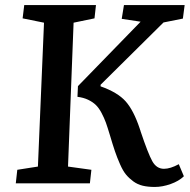

<svg xmlns="http://www.w3.org/2000/svg" viewBox="-20 -720 745 754"><path d="M152.8 -630.9 68.8 -647.9 75.2 -700.2H356.9L351.1 -647.9L269 -630.9L247.1 -65.9L338.9 -53.2L333 0H42L47.9 -53.2L128.9 -65.9ZM284.2 -339.8Q307.6 -336.9 325.7 -328.4Q343.8 -319.8 356 -308.1Q368.2 -296.4 378.7 -276.6Q389.2 -256.8 395.8 -238.5Q402.3 -220.2 411.1 -190.9Q422.9 -150.9 431.4 -126Q439.9 -101.1 451.4 -75Q462.9 -48.8 474.9 -34.4Q486.8 -20 503.4 -7.8Q520 4.4 540.5 9.3Q561 14.2 587.9 14.2Q617.7 14.2 650.1 2.7Q682.6 -8.8 702.1 -27.8L682.1 -75.2Q648.9 -57.1 624 -57.1Q594.7 -57.1 578.1 -86.9Q561.5 -116.7 532.2 -204.1Q531.7 -206.5 531.2 -207.8Q530.8 -209 530 -210.9Q529.3 -212.9 528.8 -214.8Q504.9 -286.6 473.4 -322Q441.9 -357.4 375 -380.9V-387.2L622.1 -631.8L698.2 -647L705.1 -700.2H466.8L458 -646L532.2 -634.8L286.1 -381.8Z"/></svg>

Font: Literata Book SemiBold
Style: Italic
Weight: 600
Italic angle: -3°
Designer: Latin by Veronika Burian and Jose Scaglione. Greek by Irene Vlachou. Cyrillic by Vera Evstafieva
Foundry: TypeTogether
Version: Version 1.003;PS 001.003;hotconv 1.0.88;makeotf.lib2.5.64775